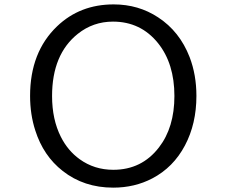

<svg xmlns="http://www.w3.org/2000/svg" viewBox="-20 -821 1040 882"><path d="M502 -800.8Q616.2 -800.8 706.5 -741.2Q805.2 -676.8 851.1 -558.6Q882.3 -477.1 882.3 -380.4Q882.3 -252.4 829.6 -152.8Q776.4 -52.2 679.7 -1.5Q598.6 41 500 41Q365.7 41 268.1 -35.6Q179.2 -105 142.1 -221.7Q118.2 -295.4 118.2 -380.4Q118.2 -581.5 242.2 -700.2Q347.2 -800.8 502 -800.8ZM499 -721.7Q407.7 -721.7 337.4 -665.5Q219.2 -571.3 219.2 -379.9Q219.2 -272 259.8 -191.9Q292 -128.4 345.7 -89.8Q413.1 -41 500.5 -41Q630.9 -41 710 -143.6Q781.2 -235.4 781.2 -379.9Q781.2 -528.8 706.1 -622.6Q626.5 -721.7 499 -721.7Z"/></svg>

Font: FORM UDPGothic
Style: Regular
Weight: 400
Foundry: Pronama LLC
Version: Version 1.05101